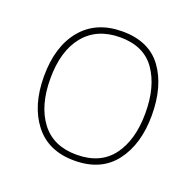

<svg xmlns="http://www.w3.org/2000/svg" viewBox="-102 -645 779 763"><g transform="rotate(20 287.5 -264.0)"><path d="M286 10Q176 10 117.5 -65.5Q59 -141 59 -264Q59 -391 120.5 -464.5Q182 -538 292 -538Q405 -538 460 -462.5Q515 -387 515 -264Q515 -142 457 -66Q399 10 286 10ZM286 -15Q387 -15 437.5 -82.5Q488 -150 488 -264Q488 -376 440 -444.5Q392 -513 292 -513Q194 -513 140 -447.5Q86 -382 86 -264Q86 -150 137 -82.5Q188 -15 286 -15Z"/></g></svg>

Font: Noto Sans UI Thin
Style: Regular
Weight: 250
Designer: Monotype Design Team
Foundry: Monotype Imaging Inc.
Version: Version 1.001